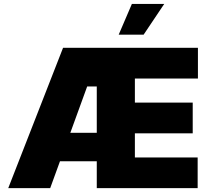

<svg xmlns="http://www.w3.org/2000/svg" viewBox="-20 -975 1097 995"><path d="M22.7 0 306.8 -727.3H1005.7V-568.2H679V-443.2H978.7V-284.1H679V-159.1H1004.3V0H481.5V-139.2H290.8L240.1 0ZM344.5 -286.9H481.5V-527H431.8ZM595.2 -795.5 663.4 -954.5H831L724.4 -795.5Z"/></svg>

Font: Inter UI Black
Style: Regular
Weight: 900
Designer: Rasmus Andersson
Foundry: rsms
Version: 3.2;8d6f07862